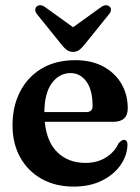

<svg xmlns="http://www.w3.org/2000/svg" viewBox="-20 -697 532 729"><path d="M465 -286Q465 -234.5 410 -234.5H150Q157.5 -157 199 -117.8Q240.5 -78.5 304.5 -78.5Q349 -78.5 382 -99Q415 -119.5 430 -152.5Q442 -166 450.5 -166Q464.5 -165.5 464 -146Q462 -103.5 436 -67.8Q410 -32 364.8 -10.2Q319.5 11.5 260 11.5Q190.5 11.5 138.2 -17.8Q86 -47 56.8 -99.5Q27.5 -152 27.5 -221.5Q27.5 -293 56.2 -349Q85 -405 138.2 -436.8Q191.5 -468.5 266 -468.5Q327 -468.5 371.5 -444.8Q416 -421 440.5 -379.8Q465 -338.5 465 -286ZM248 -419.5Q205 -419.5 177 -381.5Q149 -343.5 148.5 -271.5H307.5Q331.5 -271.5 331.5 -294.5Q331.5 -355.5 308 -387.5Q284.5 -419.5 248 -419.5ZM300 -526.5Q290 -514 280.5 -507Q271 -500 257.5 -500Q244 -500 234.2 -507Q224.5 -514 214.5 -526.5L121 -642.5Q113.5 -652 113.8 -660Q114 -668 119 -672Q132.5 -683.5 152 -669.5L257.5 -593.5L363 -669.5Q382.5 -683.5 396 -672Q401 -668 401.2 -659.8Q401.5 -651.5 393.5 -642.5Z"/></svg>

Font: Fraunces 72pt Soft SemiBold
Style: Regular
Weight: 600
Version: Version 1.000;[b76b70a41]